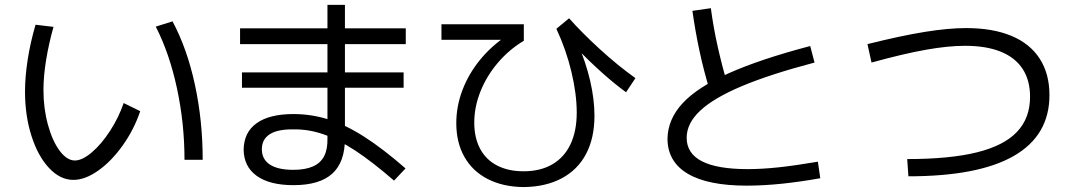

<svg xmlns="http://www.w3.org/2000/svg" viewBox="-20 -760 4361 783"><path d="M82 -386.7Q82 -446.3 92.8 -516.1Q103.5 -585.9 125 -659.2L198.2 -650.4Q178.7 -581.1 168 -515.1Q157.2 -449.2 157.2 -392.6Q157.2 -318.4 175.3 -252Q193.4 -185.5 223.1 -145.5Q252.9 -105.5 285.2 -105.5Q315.4 -105.5 354.5 -138.7Q393.6 -171.9 428.7 -226.1Q463.9 -280.3 484.4 -339.8L551.8 -306.6Q526.4 -231.4 480.5 -167Q434.6 -102.5 380.9 -64.5Q327.1 -26.4 279.3 -26.4Q225.6 -26.4 180.2 -74.7Q134.8 -123 108.4 -205.6Q82 -288.1 82 -386.7ZM615.2 -651.4 683.6 -672.9Q743.2 -561.5 774.9 -414.6Q806.6 -267.6 806.6 -108.4H732.4Q732.4 -256.8 701.7 -399.9Q670.9 -543 615.2 -651.4Z M973.6 -149.4Q974.6 -220.7 1026.9 -257.8Q1079.1 -294.9 1176.8 -294.9Q1250 -294.9 1319.8 -272.9Q1389.6 -251 1465.8 -202.1Q1542 -153.3 1633.8 -73.2L1586.9 -23.4Q1498 -100.6 1428.7 -146Q1359.4 -191.4 1298.8 -212.4Q1238.3 -233.4 1176.8 -232.4Q1113.3 -233.4 1080.6 -212.9Q1047.9 -192.4 1047.9 -151.4Q1047.9 -110.4 1080.6 -88.9Q1113.3 -67.4 1175.8 -67.4Q1224.6 -67.4 1255.9 -81.1Q1287.1 -94.7 1301.8 -123Q1316.4 -151.4 1315.4 -195.3V-740.2H1386.7V-195.3Q1386.7 -98.6 1335 -51.8Q1283.2 -4.9 1176.8 -4.9Q1080.1 -4.9 1027.3 -42.5Q974.6 -80.1 973.6 -149.4ZM966.8 -464.8H1626V-402.3H966.8ZM959 -644.5H1634.8V-580.1H959Z M1840.8 -257.8Q1840.8 -326.2 1865.7 -392.1Q1890.6 -458 1937 -515.1Q1983.4 -572.3 2047.9 -615.2L2058.6 -597.7H1780.3V-661.1H2116.2V-593.8Q2055.7 -557.6 2009.8 -503.4Q1963.9 -449.2 1939 -386.2Q1914.1 -323.2 1914.1 -259.8Q1914.1 -198.2 1938 -153.3Q1961.9 -108.4 2007.3 -85Q2052.7 -61.5 2115.2 -61.5Q2183.6 -61.5 2232.4 -89.8Q2281.2 -118.2 2306.6 -171.9Q2332 -225.6 2332 -300.8Q2332 -376 2310.5 -466.3Q2289.1 -556.6 2249 -642.6L2300.8 -685.5Q2352.5 -627 2426.3 -559.6Q2500 -492.2 2571.3 -441.4L2533.2 -383.8Q2487.3 -417 2436.5 -462.4Q2385.7 -507.8 2330.1 -564.5L2335.9 -582Q2369.1 -506.8 2386.7 -430.7Q2404.3 -354.5 2404.3 -288.1Q2404.3 -197.3 2370.1 -132.3Q2335.9 -67.4 2270.5 -32.7Q2205.1 2 2115.2 2.9Q2031.2 2 1969.2 -29.8Q1907.2 -61.5 1874 -120.1Q1840.8 -178.7 1840.8 -257.8Z M2702.1 -193.4Q2703.1 -273.4 2763.7 -338.9Q2824.2 -404.3 2952.1 -461.4Q3080.1 -518.6 3284.2 -572.3L3301.8 -504.9Q3120.1 -457 3005.4 -408.7Q2890.6 -360.4 2835.4 -308.6Q2780.3 -256.8 2780.3 -198.2Q2780.3 -70.3 3029.3 -70.3Q3086.9 -70.3 3155.3 -77.6Q3223.6 -85 3315.4 -100.6L3325.2 -33.2Q3244.1 -18.6 3168 -10.7Q3091.8 -2.9 3025.4 -2.9Q2867.2 -2.9 2785.2 -51.3Q2703.1 -99.6 2702.1 -193.4ZM2803.7 -715.8 2878.9 -726.6Q2889.6 -646.5 2907.2 -568.4Q2924.8 -490.2 2949.2 -407.2L2875 -388.7Q2849.6 -472.7 2832.5 -552.7Q2815.4 -632.8 2803.7 -715.8Z M4180.7 -365.2Q4180.7 -432.6 4150.4 -479Q4120.1 -525.4 4061 -549.3Q4002 -573.2 3915 -573.2Q3846.7 -573.2 3755.9 -557.1Q3665 -541 3534.2 -504.9L3517.6 -580.1Q3654.3 -614.3 3751 -629.9Q3847.7 -645.5 3919.9 -645.5Q4028.3 -645.5 4104.5 -613.8Q4180.7 -582 4220.2 -520.5Q4259.8 -459 4259.8 -372.1Q4259.8 -208 4115.2 -124.5Q3970.7 -41 3684.6 -41L3679.7 -111.3Q3853.5 -111.3 3963.9 -138.7Q4074.2 -166 4127.4 -222.2Q4180.7 -278.3 4180.7 -365.2Z"/></svg>

Font: Pretendard GOV Variable
Style: Regular
Weight: 400
Designer: Base glyphs from Inter by Rasmus Andersson; Hangul glyphs from Noto Sans CJK(Source Han Sans) by Jang Soo-young and Kang
Foundry: Kil Hyung-jin
Version: Version 1.307;Glyphs 3.2 (3192)